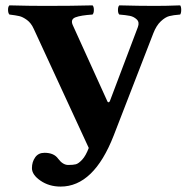

<svg xmlns="http://www.w3.org/2000/svg" viewBox="-20 -667 707 716"><path d="M551.8 -543 403.8 -161.1Q329.6 28.8 206.1 28.8Q163.1 28.8 131.1 6.8Q99.1 -15.1 99.1 -40Q99.1 -63 111.1 -80.1Q123 -97.2 146 -97.2Q181.2 -97.2 196.8 -75.2Q213.9 -52.2 233.9 -51.8Q252.9 -51.8 262.9 -54.4Q272.9 -57.1 286.4 -71.5Q299.8 -85.9 311 -115.2L106 -559.1Q96.2 -581.1 80.6 -592.5Q64.9 -604 52 -606.9Q39.1 -609.9 15.1 -612.8Q10.3 -617.7 10 -629.9Q9.8 -642.1 15.1 -647Q89.4 -645 148.9 -645Q251 -645 325.2 -647Q330.1 -642.1 330.1 -630.1Q330.1 -618.2 325.2 -612.8Q281.2 -609.9 261.7 -602.5Q242.2 -595.2 251 -574.2L380.4 -289.1Q381.3 -286.6 383.3 -285.9Q385.3 -285.2 387 -286.4Q388.7 -287.6 390.1 -291L494.1 -565.9Q501 -584 490 -594.5Q479 -605 464.1 -607.9Q449.2 -610.8 424.8 -612.8Q419.9 -617.7 419.9 -629.9Q419.9 -642.1 424.8 -647Q499 -645 558.1 -645Q600.1 -645 651.9 -647Q655.8 -642.1 655.8 -630.1Q655.8 -618.2 651.9 -612.8Q626 -610.8 611.1 -606.9Q596.2 -603 579.6 -587.4Q563 -571.8 551.8 -543Z"/></svg>

Font: Linux Libertine
Style: Bold
Weight: 700
Designer: Philipp H. Poll
Foundry: Philipp H. Poll
Version: Version 5.0.3